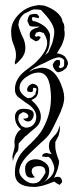

<svg xmlns="http://www.w3.org/2000/svg" viewBox="-20 -739 299 757"><path d="M79 -75Q79 -91 90.5 -101Q102 -111 120 -111Q140 -111 157 -98.5Q174 -86 174 -68Q174 -30 143 -15V-14Q168 -30 179 -41Q194 -58 194 -75Q194 -86 185.5 -103.5Q177 -121 167 -121Q166 -121 164 -120L146 -122Q146 -134 163 -136L184 -131Q173 -145 173 -162Q173 -178 179 -186Q191 -201 198 -208Q211 -221 214 -244Q216 -238 216 -233Q217 -225 211 -204L198 -179V-160Q198 -142 213 -104Q213 -78 193 -38Q201 -42 208 -42Q222 -42 225 -24Q226 -20 215 -10Q201 -17 198 -20Q198 -21 193 -23Q144 -2 115 -2Q39 -2 39 -56V-62Q39 -112 78 -151Q82 -155 100.5 -173Q119 -191 129.5 -203.5Q140 -216 148 -230Q181 -288 181 -354Q181 -373 178 -394Q170 -453 132 -453Q114 -453 95 -442.5Q76 -432 66 -419Q57 -407 57 -393Q57 -370 89 -352Q105 -352 112 -360Q118 -365 119 -366.5Q120 -368 120 -371Q120 -374 122 -379Q129 -393 113 -393Q110 -392 110 -388Q110 -382 109.5 -380Q109 -378 105.5 -376.5Q102 -375 94 -377Q84 -378 88 -392Q92 -404 108 -409Q131 -406 131 -386Q131 -373 127.5 -365Q124 -357 120 -354Q116 -351 104 -344Q141 -313 141 -279Q141 -251 116 -232Q100 -220 85 -205L81 -203L54 -174Q53 -169 53 -158Q53 -150 50 -143Q36 -129 31 -104L29 -120Q29 -126 33.5 -141.5Q38 -157 38 -165Q38 -168 37.5 -172.5Q37 -177 37 -179Q37 -196 45.5 -210.5Q54 -225 63 -229Q39 -248 39 -279Q39 -292 47.5 -301Q56 -310 70 -310Q113 -310 113 -289Q113 -278 107 -269Q101 -260 90 -260Q80 -260 71 -271Q92 -271 92 -282Q89 -294 71 -297Q61 -292 55 -286Q52 -274 52 -268Q52 -260 65 -242L79 -236H82H85Q101 -236 112 -248Q123 -260 123 -278Q123 -310 82 -334Q72 -341 51 -357Q39 -368 39 -385V-393Q42 -430 78 -459Q84 -463 94.5 -471.5Q105 -480 110.5 -484Q116 -488 123.5 -495.5Q131 -503 137.5 -510.5Q144 -518 150 -527Q166 -550 166 -569Q166 -588 152 -609L136 -614L122 -610L117 -597L125 -594L130 -597L139 -594L140 -590L132 -580L121 -576L100 -589Q97 -595 97 -603Q97 -623 128 -630L136 -634H113Q103 -634 96 -638L88 -656Q90 -672 98 -681L112 -684H125L133 -676L134 -673L132 -667L116 -671Q107 -673 106 -667.5Q105 -662 110 -656Q119 -656 135 -648Q167 -633 176 -606Q178 -603 177 -591.5Q176 -580 176 -577Q176 -547 159 -524H160L170 -532Q170 -533 177.5 -549Q185 -565 186.5 -570.5Q188 -576 191 -589Q194 -602 194 -614Q194 -647 141 -700Q127 -702 118 -702Q108 -702 96 -695Q84 -688 77 -686Q54 -668 53 -643L52 -642Q56 -622 68 -596Q80 -574 80 -550Q80 -544 79 -538.5Q78 -533 76.5 -529Q75 -525 72 -519.5Q69 -514 67 -511.5Q65 -509 60.5 -504Q56 -499 54.5 -497.5Q53 -496 47.5 -491Q42 -486 41 -485L38 -491Q43 -508 43 -523Q43 -540 34 -562Q24 -583 24 -616Q24 -650 50.5 -678.5Q77 -707 111 -715L132 -719L154 -717Q199 -702 218 -675Q226 -664 226 -654Q234 -646 234 -627L233 -622Q235 -618 235 -604Q235 -588 223 -560Q222 -559 204 -528Q211 -529 223 -524L234 -518Q248 -501 248 -489V-486L242 -472Q240 -468 236 -467Q228 -458 211 -454Q203 -454 195.5 -464.5Q188 -475 188 -484Q193 -498 204 -503Q205 -502 210 -502.5Q215 -503 216 -500Q216 -499 216.5 -495.5Q217 -492 217 -489Q217 -481 211 -475Q212 -475 214.5 -472.5Q217 -470 218.5 -470Q220 -470 224 -472Q231 -476 232 -478Q233 -480 233 -491V-502Q224 -513 212 -513Q196 -513 158 -492Q112 -473 95 -457H96L114 -466L131 -470Q141 -472 147 -472Q152 -472 162 -470Q204 -459 226 -392Q233 -372 233 -353Q233 -324 208 -274Q186 -227 176 -212Q166 -197 139 -174L102 -139Q56 -96 56 -64Q56 -48 74 -32Q92 -16 110 -16Q129 -16 138 -27Q148 -38 159 -57V-61Q159 -84 135 -84Q105 -84 105 -64Q105 -52 118 -40Q110 -38 107 -38Q90 -38 84.5 -47Q79 -56 79 -75Z"/></svg>

Font: Bukvitsa
Style: Regular
Weight: 500
Foundry: Ponomar Technologies, Inc.
Version: Version 1.1